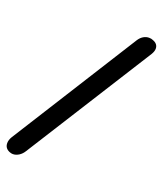

<svg xmlns="http://www.w3.org/2000/svg" viewBox="-174 -903 945 1113"><g transform="rotate(20 298.0 -346.0)"><path d="M-13 57Q-13 37 0 16L488 -759Q500 -778 516.5 -788Q533 -798 551 -798Q566 -798 576 -793Q609 -781 609 -751Q609 -735 597 -715L106 63Q94 83 76 94.5Q58 106 39 106Q29 106 17 101Q-13 88 -13 57Z"/></g></svg>

Font: Kodchasan
Style: Bold Italic
Weight: 700
Italic angle: -10°
Version: Version 1.000; ttfautohint (v1.6)